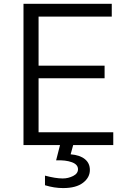

<svg xmlns="http://www.w3.org/2000/svg" viewBox="-20 -751 645 994"><path d="M101.6 0ZM101.6 0V-731.4H558.6V-665H179.7V-411.1H521.5V-345.7H179.7V-66.4H566.4V0ZM212.9 158.2Q267.6 172.9 304.7 172.9Q333 172.9 358.4 160.2Q383.8 147.5 383.8 125Q383.8 100.6 352.1 88.9Q320.3 77.1 270.5 79.1L293 -8.8H361.3L345.7 47.9Q393.6 51.8 419.4 72.8Q445.3 93.8 445.3 128.9Q445.3 168 409.7 195.3Q374 222.7 306.6 222.7Q260.7 222.7 212.9 208Z"/></svg>

Font: Batunionen A1
Style: Regular
Weight: 400
Designer: HanYang I&C Co.,Ltd.
Foundry: HanYang I&C Co.,Ltd.
Version: Version 2.50; ttfautohint (v1.6)